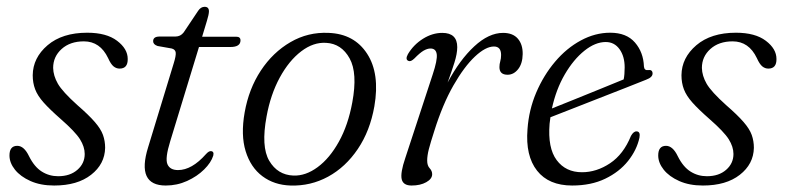

<svg xmlns="http://www.w3.org/2000/svg" viewBox="-20 -550 2362 578"><path d="M155 -19.5Q191 -19.5 213 -38.8Q235 -58 235 -86.5Q235 -108 220.8 -130.8Q206.5 -153.5 162.5 -192Q130 -220.5 111.5 -241.2Q93 -262 85.8 -281.2Q78.5 -300.5 78.5 -323.5Q79 -376 123.2 -413.8Q167.5 -451.5 242.5 -451.5Q300.5 -451.5 332.5 -427.2Q364.5 -403 364.5 -372.5Q365 -343.5 340 -343.5Q330 -343.5 321.8 -350.2Q313.5 -357 305.5 -375Q281.5 -425.5 232.5 -425.5Q191 -425.5 165.5 -402.5Q140 -379.5 140 -345.5Q140.5 -322 154.2 -298Q168 -274 213 -233.5Q247 -204 265.2 -183Q283.5 -162 290 -143.8Q296.5 -125.5 296.5 -105Q295.5 -56 254.2 -23.8Q213 8.5 143 8.5Q102 8.5 71.8 -5Q41.5 -18.5 25 -39.2Q8.5 -60 8.5 -82Q8.5 -111 32 -111Q52.5 -111 67.5 -79.5Q83.5 -47.5 105.8 -33.5Q128 -19.5 155 -19.5Z M497 -404 454.5 -411.5Q441 -416 441 -426Q441 -440 460.5 -440H508Q523.5 -440 533 -452.5L576.5 -517.5Q584.5 -529.5 596 -529.5Q609 -529.5 609 -516Q609 -507 603 -487.5L588.5 -439.5H691Q704 -439.5 704 -428.5Q704 -408.5 673.5 -408.5H579L492.5 -125Q476.5 -73.5 484 -55.8Q491.5 -38 516 -38Q557.5 -38 600 -86Q609 -96 615.5 -95Q625 -94 622 -81.5Q615.5 -60.5 594.5 -39.8Q573.5 -19 543.2 -5.2Q513 8.5 479 8.5Q390 8.5 426 -107L503 -359.5Q510 -382 509 -391.5Q508 -401 497 -404Z M969.5 -451Q1046.5 -448 1085.2 -388.2Q1124 -328.5 1107 -230Q1094 -156 1057.2 -101.5Q1020.5 -47 967.8 -18.2Q915 10.5 854.5 8.5Q805.5 7 770 -19.5Q734.5 -46 719.5 -94.8Q704.5 -143.5 716.5 -211.5Q729 -282.5 765.2 -337.5Q801.5 -392.5 854.5 -423.2Q907.5 -454 969.5 -451ZM863 -21.5Q900 -20 936.2 -46.8Q972.5 -73.5 1000.2 -123.5Q1028 -173.5 1040.5 -241.5Q1057 -330 1032.5 -374.2Q1008 -418.5 962 -421Q923.5 -423.5 886.8 -395.5Q850 -367.5 822.2 -316.5Q794.5 -265.5 782.5 -199.5Q765.5 -108.5 790.5 -66Q815.5 -23.5 863 -21.5Z M1210 -366.5Q1199 -370.5 1208 -387Q1225 -415.5 1253.2 -433.2Q1281.5 -451 1311.5 -451Q1356.5 -451 1356.5 -408Q1356.5 -388.5 1348 -361.5Q1339.5 -334.5 1327.5 -301.5Q1364 -370 1407.8 -410.5Q1451.5 -451 1494.5 -451Q1524 -451 1539 -433.5Q1554 -416 1553.5 -387Q1553 -358.5 1539.8 -341.8Q1526.5 -325 1508 -325Q1483.5 -325 1483.5 -348Q1483.5 -357 1486 -365.5Q1488.5 -374 1488.5 -384.5Q1488.5 -410 1467 -410Q1442 -410 1409.8 -379.8Q1377.5 -349.5 1345 -292.8Q1312.5 -236 1287.5 -156Q1276 -120.5 1271 -101Q1266 -81.5 1266 -66.5Q1266 -51.5 1273.5 -43.5Q1281 -35.5 1281 -25.5Q1281 -11.5 1263.2 -1.5Q1245.5 8.5 1219 8.5Q1193.5 8.5 1189.2 -10.8Q1185 -30 1200 -74L1282.5 -325.5Q1297 -369 1294.8 -386.5Q1292.5 -404 1276 -404Q1266.5 -404 1255.2 -397.5Q1244 -391 1227.5 -374Q1216.5 -363.5 1210 -366.5Z M1905 -135.5Q1897 -98.5 1870.8 -65.5Q1844.5 -32.5 1802 -12Q1759.5 8.5 1702.5 8.5Q1632 8.5 1596.8 -36.2Q1561.5 -81 1568 -161Q1572 -219 1594.2 -271.2Q1616.5 -323.5 1651 -364.2Q1685.5 -405 1728.5 -428.2Q1771.5 -451.5 1817 -451.5Q1866 -451.5 1891.5 -422Q1917 -392.5 1918.5 -350Q1919.5 -337.5 1931 -339Q1943.5 -341 1944.5 -330Q1945.5 -317.5 1925 -310Q1902.5 -301 1864.5 -286Q1826.5 -271 1783.2 -254.2Q1740 -237.5 1701 -222Q1662 -206.5 1637 -197Q1635.5 -187 1634.5 -177.5Q1628.5 -104.5 1655.8 -68Q1683 -31.5 1732 -31.5Q1776 -31.5 1816.5 -58.5Q1857 -85.5 1879.5 -141Q1887.5 -155 1896.5 -154.5Q1908.5 -154 1905 -135.5ZM1803.5 -423.5Q1772 -423.5 1739.2 -397.2Q1706.5 -371 1680.2 -326Q1654 -281 1641.5 -223.5Q1669 -234.5 1708.8 -250.5Q1748.5 -266.5 1788.5 -282.8Q1828.5 -299 1857.5 -311Q1860.5 -325 1860.5 -347Q1860.5 -380.5 1845 -402Q1829.5 -423.5 1803.5 -423.5Z M2108 -19.5Q2144 -19.5 2166 -38.8Q2188 -58 2188 -86.5Q2188 -108 2173.8 -130.8Q2159.5 -153.5 2115.5 -192Q2083 -220.5 2064.5 -241.2Q2046 -262 2038.8 -281.2Q2031.5 -300.5 2031.5 -323.5Q2032 -376 2076.2 -413.8Q2120.5 -451.5 2195.5 -451.5Q2253.5 -451.5 2285.5 -427.2Q2317.5 -403 2317.5 -372.5Q2318 -343.5 2293 -343.5Q2283 -343.5 2274.8 -350.2Q2266.5 -357 2258.5 -375Q2234.5 -425.5 2185.5 -425.5Q2144 -425.5 2118.5 -402.5Q2093 -379.5 2093 -345.5Q2093.5 -322 2107.2 -298Q2121 -274 2166 -233.5Q2200 -204 2218.2 -183Q2236.5 -162 2243 -143.8Q2249.5 -125.5 2249.5 -105Q2248.5 -56 2207.2 -23.8Q2166 8.5 2096 8.5Q2055 8.5 2024.8 -5Q1994.5 -18.5 1978 -39.2Q1961.5 -60 1961.5 -82Q1961.5 -111 1985 -111Q2005.5 -111 2020.5 -79.5Q2036.5 -47.5 2058.8 -33.5Q2081 -19.5 2108 -19.5Z"/></svg>

Font: Fraunces 72pt S050 Light
Style: Italic
Weight: 300
Italic angle: -16°
Version: Version 1.000; ttfautohint (v1.8.3)